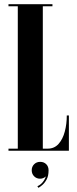

<svg xmlns="http://www.w3.org/2000/svg" viewBox="-20 -720 370 917"><path d="M20.5 0V-10H65V-690H20.5V-700H230.5V-690H184.5V-10H207.5Q239.5 -10 259.8 -32.8Q280 -55.5 289.5 -91.8Q299 -128 299 -168.5H309V0ZM163.5 177 158.5 169.5Q173.5 163 184 150Q194.5 137 199 122.5Q187 133.5 171.5 133.5Q154.5 133.5 143 122Q131.5 110.5 131.5 93Q131.5 76 143 64.5Q154.5 53 172 53Q189.5 53 200.8 64.2Q212 75.5 212 93.5Q212 120 202.8 137Q193.5 154 182 163.8Q170.5 173.5 163.5 177Z"/></svg>

Font: Imbue 100pt
Style: Bold
Weight: 700
Designer: Tyler Finck
Foundry: Etcetera Type Company
Version: Version 1.102; ttfautohint (v1.8.3)